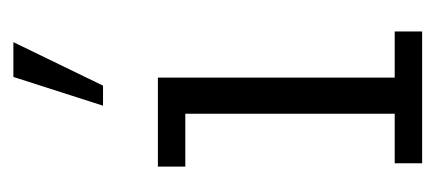

<svg xmlns="http://www.w3.org/2000/svg" viewBox="-202 -449 651 287"><g transform="rotate(-90 123.5 -305.5)"><path d="M23 0V-41H97V-354H18V-395H151V-41H220V0ZM109 -477 152 -611H204L139 -477Z"/></g></svg>

Font: Rokkitt Light
Style: Regular
Weight: 300
Version: Version 3.103